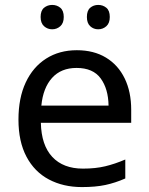

<svg xmlns="http://www.w3.org/2000/svg" viewBox="-20 -750 604 780"><path d="M292 -546Q361 -546 410.5 -516Q460 -486 486.5 -431.5Q513 -377 513 -304V-251H146Q148 -160 192.5 -112.5Q237 -65 317 -65Q368 -65 407.5 -74.5Q447 -84 489 -102V-25Q448 -7 408 1.5Q368 10 313 10Q237 10 178.5 -21Q120 -52 87.5 -113.5Q55 -175 55 -264Q55 -352 84.5 -415Q114 -478 167.5 -512Q221 -546 292 -546ZM291 -474Q228 -474 191.5 -433.5Q155 -393 148 -321H421Q420 -389 389 -431.5Q358 -474 291 -474ZM145 -681Q145 -707 159 -718.5Q173 -730 192 -730Q211 -730 225 -718.5Q239 -707 239 -681Q239 -656 225 -643.5Q211 -631 192 -631Q173 -631 159 -643.5Q145 -656 145 -681ZM333 -681Q333 -707 346.5 -718.5Q360 -730 379 -730Q398 -730 412 -718.5Q426 -707 426 -681Q426 -656 412 -643.5Q398 -631 379 -631Q360 -631 346.5 -643.5Q333 -656 333 -681Z"/></svg>

Font: Noto Sans Khojki
Style: Regular
Weight: 400
Designer: Monotype Design Team
Foundry: Monotype Imaging Inc.
Version: Version 2.003; ttfautohint (v1.8.4.7-5d5b)